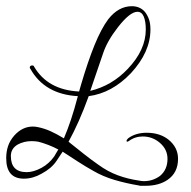

<svg xmlns="http://www.w3.org/2000/svg" viewBox="-47 -560 615 619"><path d="M411 39Q409 39 406 39Q403 39 401 38Q359 31 322 20Q285 9 254 -9Q229 -23 205 -38.5Q181 -54 155 -71L135 -41Q119 -17 87 0Q59 16 30 16Q-27 16 -27 -50Q-27 -71 -21 -89Q-15 -107 -1 -123Q25 -152 59 -152Q64 -152 67.5 -151.5Q71 -151 76 -150Q96 -146 116 -137Q136 -128 159 -114Q171 -142 182 -175Q193 -208 204 -250Q97 -256 51 -338Q49 -340 49 -342Q49 -349 57 -349Q62 -349 63 -345Q107 -270 208 -265L214 -286Q236 -361 257.5 -414Q279 -467 302 -498Q335 -540 378 -540Q404 -540 420 -522Q428 -512 433 -498.5Q438 -485 438 -465Q438 -392 375 -324Q314 -260 239 -250Q223 -206 207 -170Q191 -134 174 -103L223 -64Q247 -45 270 -29Q300 -7 332.5 5Q365 17 400 22Q405 23 409 23.5Q413 24 417 24Q446 24 469 7Q493 -13 493 -48Q493 -78 469 -99Q445 -120 413 -120Q388 -120 368 -105L363 -103Q361 -103 361 -106Q361 -109 366 -114Q390 -132 426 -132Q468 -132 496 -110Q527 -85 527 -48Q527 -3 493 20Q465 39 422 39ZM244 -267Q314 -284 365 -338Q423 -399 423 -465Q423 -491 416.5 -506.5Q410 -522 396 -522Q372 -522 333 -472Q298 -427 285 -387ZM39 -5Q61 -5 87 -19Q111 -32 128 -56Q130 -60 133.5 -65.5Q137 -71 141 -78Q111 -94 77 -103Q72 -104 66.5 -104.5Q61 -105 55 -105Q30 -105 10 -94Q-12 -81 -12 -57Q-12 -5 39 -5Z"/></svg>

Font: Puppies Play
Style: Regular
Weight: 400
Designer: Robert E. Leuschke
Foundry: Robert E. Leuschke
Version: Version 1.010; ttfautohint (v1.8.3)